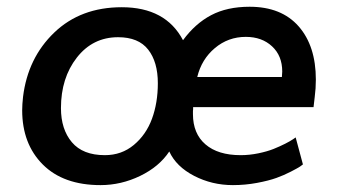

<svg xmlns="http://www.w3.org/2000/svg" viewBox="-20 -535 1013 566"><path d="M276.4 10.7Q167 10.7 106.2 -50Q45.4 -110.8 45.4 -210Q45.4 -226.6 47.9 -249.5Q62 -364.3 139.9 -439Q217.8 -513.7 338.9 -513.7Q468.3 -513.7 519.5 -416.5Q555.2 -465.3 602.3 -490.2Q649.4 -515.1 715.8 -515.1Q809.6 -515.1 860.4 -457.3Q911.1 -399.4 911.1 -300.3Q911.1 -273.9 907.7 -248.5L904.3 -219.2H549.3V-216.8Q549.3 -214.8 549.3 -212.6Q549.3 -210.4 548.8 -208V-206.1V-198.7Q548.8 -141.1 585.7 -109.4Q622.6 -77.6 689.5 -77.6Q715.3 -77.6 741.5 -83Q767.6 -88.4 786.4 -95.9Q805.2 -103.5 820.6 -111.3Q835.9 -119.1 843.8 -124.5L851.6 -129.9L873 -50.3Q870.1 -47.9 864 -43.7Q857.9 -39.6 837.6 -29.1Q817.4 -18.6 794.9 -10.5Q772.5 -2.4 737.5 4.2Q702.6 10.7 666.5 10.7Q605 10.7 552.2 -16.6Q499.5 -43.9 479 -88.4Q449.2 -43.5 393.1 -16.4Q336.9 10.7 276.4 10.7ZM445.3 -289.6Q445.3 -352.5 416.7 -388.9Q388.2 -425.3 328.1 -425.3Q253.4 -425.3 206.5 -365.2Q159.7 -305.2 159.7 -216.3Q159.7 -153.8 191.9 -115.7Q224.1 -77.6 289.1 -77.6Q338.4 -77.6 374.5 -107.7Q410.6 -137.7 428 -184.8Q445.3 -231.9 445.3 -289.6ZM812 -324.2Q812 -370.6 782 -398.4Q752 -426.3 704.6 -426.3Q652.8 -426.3 613.5 -393.3Q574.2 -360.4 561.5 -308.1H811Q812 -317.9 812 -324.2Z"/></svg>

Font: Muli
Style: Semi-BoldItalic
Weight: 600
Italic angle: -7°
Designer: Vernon Adams
Foundry: newtypography
Version: Version 2.0; ttfautohint (v1.00rc1.2-2d82) -l 8 -r 50 -G 200